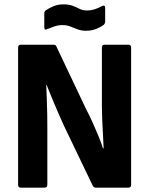

<svg xmlns="http://www.w3.org/2000/svg" viewBox="-20 -860 683 880"><path d="M75 0Q63 0 63 -13V-642Q63 -655 75 -655H226Q236 -655 239 -646L375 -359Q391 -329 405 -297.5Q419 -266 431.5 -236Q444 -206 452 -180H455Q454 -208 452 -242.5Q450 -277 448.5 -311.5Q447 -346 447 -372V-642Q447 -655 459 -655H569Q581 -655 581 -642V-13Q581 0 569 0H419Q409 0 405 -9L272 -286Q259 -315 245 -347Q231 -379 218 -410.5Q205 -442 194 -470H192Q193 -440 194.5 -405Q196 -370 196.5 -335.5Q197 -301 197 -270V-13Q197 0 184 0ZM374 -719Q353 -719 336 -725.5Q319 -732 302.5 -738.5Q286 -745 267 -745Q247 -745 229.5 -739Q212 -733 198 -727Q183 -719 183 -735V-798Q183 -807 189 -812Q203 -822 224 -831Q245 -840 270 -840Q296 -840 313 -833.5Q330 -827 344.5 -819.5Q359 -812 379 -812Q397 -812 415.5 -818Q434 -824 447 -832Q454 -836 458 -833.5Q462 -831 462 -824V-761Q462 -752 454 -745Q442 -736 421 -727.5Q400 -719 374 -719Z"/></svg>

Font: Sofia Sans Semi Condensed ExtraBold
Style: Regular
Weight: 800
Designer: Botio Nikoltchev, Ani Petrova
Foundry: lettersoup
Version: Version 4.100